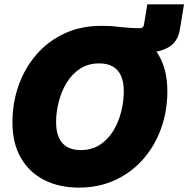

<svg xmlns="http://www.w3.org/2000/svg" viewBox="-20 -858 872 889"><path d="M442.9 -623.5 462.4 -738.3Q479.5 -738.3 493.4 -737.3Q507.3 -736.3 521.2 -734.6Q535.2 -732.9 550.5 -731.4Q565.9 -730 585 -728.8Q604 -727.5 628.4 -727.5Q643.6 -727.5 646.5 -743.2L662.1 -837.9H832L813 -722.2Q803.2 -665 762.7 -640.6Q722.2 -616.2 669.4 -616.2Q641.1 -616.2 612.8 -617.2Q584.5 -618.2 556.2 -619.6Q527.8 -621.1 499.5 -622.3Q471.2 -623.5 442.9 -623.5ZM344.7 10.7Q254.9 10.7 185.5 -24.2Q116.2 -59.1 76.9 -126.7Q37.6 -194.3 37.6 -291.5Q37.6 -382.3 66.4 -463.1Q95.2 -543.9 149.2 -606Q203.1 -668 278.8 -703.1Q354.5 -738.3 448.7 -738.3Q538.1 -738.3 607.2 -703.6Q676.3 -668.9 715.6 -601.3Q754.9 -533.7 754.9 -436Q754.9 -343.8 725.8 -262.9Q696.8 -182.1 642.6 -120.6Q588.4 -59.1 512.9 -24.2Q437.5 10.7 344.7 10.7ZM353.5 -163.1Q405.3 -163.1 443.1 -188Q481 -212.9 505.4 -253.7Q529.8 -294.4 541.5 -342.3Q553.2 -390.1 553.2 -436Q553.2 -478 540.5 -506.6Q527.8 -535.2 502.7 -549.8Q477.5 -564.5 439.9 -564.5Q388.2 -564.5 350.3 -539.6Q312.5 -514.6 288.1 -474.1Q263.7 -433.6 251.7 -385.7Q239.7 -337.9 239.7 -292Q239.7 -250 252.4 -221.2Q265.1 -192.4 290.5 -177.7Q315.9 -163.1 353.5 -163.1Z"/></svg>

Font: Inter 24pt Black
Style: Italic
Weight: 900
Italic angle: -9.3988°
Designer: Rasmus Andersson
Foundry: rsms
Version: Version 4.001;git-66647c0bb